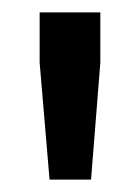

<svg xmlns="http://www.w3.org/2000/svg" viewBox="-20 -730 226 310"><path d="M60 -440 44 -629V-710H142V-629L127 -440Z"/></svg>

Font: Txt Sans Medium
Style: Regular
Weight: 500
Designer: Open Source
Foundry: XRLN
Version: Version 1.0